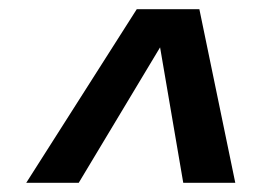

<svg xmlns="http://www.w3.org/2000/svg" viewBox="-20 -731 570 417"><path d="M151 -334H37L277 -711H366L354 -672ZM378 -334 320 -673 326 -711H413L491 -334Z"/></svg>

Font: Roboto Serif 20pt SemiBold
Style: Italic
Weight: 600
Italic angle: -10°
Version: Version 1.007